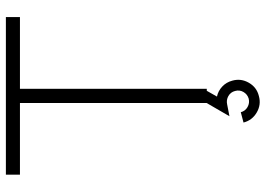

<svg xmlns="http://www.w3.org/2000/svg" viewBox="-148 -592 924 669"><g transform="rotate(-90 314.5 -258.0)"><path d="M589 -700V-651H339V0H289.5V-651H40V-700ZM314 181.5Q284 190 256.8 174.2Q229.5 158.5 221.5 128L257.5 118.5Q261.5 134 275.5 142Q289.5 150 305 146Q320 141.5 328 127.8Q336 114 331.5 98.5Q327.5 83 313.8 75.2Q300 67.5 284.5 71L243.5 79L301.5 -21L333.5 -2.5L312 35.5Q331.5 39.5 346.8 53.8Q362 68 367.5 89Q376 119 360.2 146.5Q344.5 174 314 181.5Z"/></g></svg>

Font: Urbanist ExtraLight
Style: Regular
Weight: 200
Designer: Corey Hu
Foundry: Corey Hu
Version: Version 1.330; ttfautohint (v1.8.4.7-5d5b)